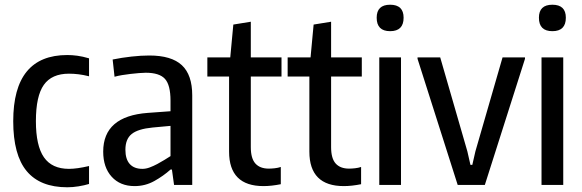

<svg xmlns="http://www.w3.org/2000/svg" viewBox="-20 -783 2465 813"><path d="M265 10Q150 10 93 -58.5Q36 -127 36 -270Q36 -550 265 -550Q285 -550 307.5 -547Q330 -544 357 -536V-460Q333 -466 312.5 -468.5Q292 -471 272 -471Q199 -471 165.5 -423.5Q132 -376 132 -270Q132 -166 166 -117Q200 -68 272 -68Q306 -68 357 -80V-4Q337 2 312.5 6Q288 10 265 10Z M550 5Q489 5 453 -34.5Q417 -74 417 -141Q417 -291 606 -305L702 -312V-357Q702 -423 678.5 -449Q655 -475 597 -475Q585 -475 568 -473.5Q551 -472 533 -470Q515 -468 497 -465Q479 -462 465 -458L457 -531Q496 -539 537 -543.5Q578 -548 612 -548Q706 -548 750 -507Q794 -466 794 -379V0H717L708 -65H702Q672 -38 633.5 -16.5Q595 5 550 5ZM583 -68Q598 -68 614 -74Q630 -80 646 -88.5Q662 -97 676.5 -106Q691 -115 702 -122V-250L626 -243Q564 -237 537.5 -215.5Q511 -194 511 -149Q511 -109 529.5 -88.5Q548 -68 583 -68Z M1096 5Q950 5 950 -141V-459H858V-540H955L968 -679L1042 -691V-540H1172V-459H1042V-160Q1042 -112 1061.5 -90.5Q1081 -69 1118 -69Q1129 -69 1143 -70.5Q1157 -72 1169 -76V-3Q1129 5 1096 5Z M1436 5Q1290 5 1290 -141V-459H1198V-540H1295L1308 -679L1382 -691V-540H1512V-459H1382V-160Q1382 -112 1401.5 -90.5Q1421 -69 1458 -69Q1469 -69 1483 -70.5Q1497 -72 1509 -76V-3Q1469 5 1436 5Z M1632 -651Q1575 -651 1575 -708Q1575 -763 1632 -763Q1689 -763 1689 -708Q1689 -651 1632 -651ZM1586 -540H1678V0H1586Z M1748 -534V-540H1844L1959 -142L1972 -85H1980L1993 -142L2108 -540H2203V-534L2033 0H1918Z M2319 -651Q2262 -651 2262 -708Q2262 -763 2319 -763Q2376 -763 2376 -708Q2376 -651 2319 -651ZM2273 -540H2365V0H2273Z"/></svg>

Font: Encode Sans Compressed
Style: Medium
Weight: 500
Designer: Pablo Impallari, Andres Torresi
Foundry: Pablo Impallari, Andres Torresi
Version: Version 1.000; ttfautohint (v1.00) -l 8 -r 50 -G 200 -x 14 -